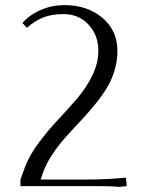

<svg xmlns="http://www.w3.org/2000/svg" viewBox="-20 -729 574 752"><path d="M60.1 0V-25.9L78.1 -75.2Q95.2 -121.1 131.8 -169.9Q168.5 -218.8 206.8 -259.5Q245.1 -300.3 281.7 -342.8Q318.4 -385.3 341.8 -433.6Q365.2 -481.9 365.2 -530.8Q365.2 -590.8 327.1 -632.3Q289.1 -673.8 228 -673.8Q183.6 -673.8 150.6 -661.1Q117.7 -648.4 85 -620.1L67.9 -639.2Q97.2 -671.9 140.6 -690.4Q184.1 -709 231.9 -709Q322.3 -709 381.1 -659.2Q439.9 -609.4 439.9 -529.8Q439.9 -488.3 427.2 -448.5Q414.6 -408.7 392.8 -375.5Q371.1 -342.3 344.7 -310.8Q318.4 -279.3 289.1 -248.3Q259.8 -217.3 233.4 -187.5Q207 -157.7 184.1 -122.8Q161.1 -87.9 148.9 -54.2L139.2 -25.9H330.1Q397.9 -25.9 473.1 -33.2L476.1 -4.9V0L448.2 2.9Q418.5 0 371.1 0Z"/></svg>

Font: Dihjauti S
Style: Regular
Weight: 400
Designer: T. Christopher White
Version: Version 3.0.0